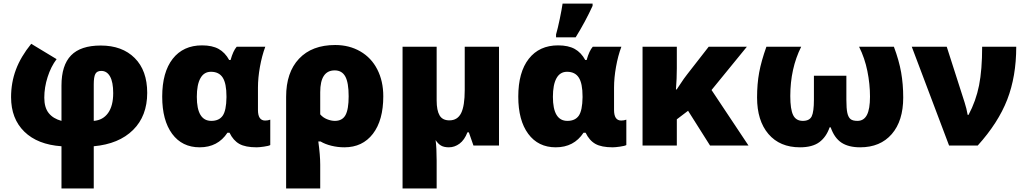

<svg xmlns="http://www.w3.org/2000/svg" viewBox="-20 -815 5745 1075"><path d="M324.2 240.2V3.9Q190.4 -5.4 116.2 -77.9Q42 -150.4 42 -271Q42 -352.5 69.1 -425Q96.2 -497.6 154.8 -569.8L296.9 -483.9Q265.1 -441.9 246.6 -383.8Q228 -325.7 228 -268.1Q228 -212.9 252.7 -181.9Q277.3 -150.9 324.2 -138.2V-335.9Q324.2 -449.7 377.9 -504.9Q431.6 -560.1 543.9 -560.1Q664.1 -560.1 734.1 -490.2Q804.2 -420.4 804.2 -294.9Q804.2 -165.5 724.9 -87.2Q645.5 -8.8 504.9 3.9V240.2ZM613.8 -293.9Q613.8 -355.5 596.2 -386.7Q578.6 -418 546.9 -418Q522.9 -418 513.9 -401.1Q504.9 -384.3 504.9 -342.8V-138.2Q556.2 -142.1 585 -182.1Q613.8 -222.2 613.8 -293.9Z M1098.1 9.8Q999.5 9.8 943.8 -65.7Q888.2 -141.1 888.2 -273.9Q888.2 -410.6 947 -485.8Q1005.9 -561 1111.3 -561Q1168 -561 1204.1 -541Q1240.2 -521 1263.2 -479H1271Q1285.2 -530.3 1305.2 -553.2H1465.3Q1446.3 -502 1435.3 -440.4Q1424.3 -378.9 1424.3 -324.2V-199.2Q1424.3 -140.1 1464.4 -140.1Q1480 -140.1 1493.2 -145V-2.9Q1485.4 2 1458.3 5.9Q1431.2 9.8 1417 9.8Q1354 9.8 1320.1 -9.3Q1286.1 -28.3 1265.1 -71.8H1253.4Q1199.7 9.8 1098.1 9.8ZM1163.1 -138.2Q1206.5 -138.2 1226.8 -167.2Q1247.1 -196.3 1248 -270V-274.9Q1248 -347.7 1227.1 -380.4Q1206.1 -413.1 1161.1 -413.1Q1122.1 -413.1 1102.1 -377Q1082 -340.8 1082 -272.9Q1082 -138.2 1163.1 -138.2Z M2126 -275.9Q2126 -141.6 2067.9 -65.9Q2009.8 9.8 1908.2 9.8Q1871.1 9.8 1835.4 1Q1799.8 -7.8 1774.9 -22.9H1762.2Q1772.9 54.2 1772.9 106.9V240.2H1582V-272.9Q1582 -409.7 1654.3 -486.3Q1726.6 -563 1856.9 -563Q1935.5 -563 1997.3 -527.3Q2059.1 -491.7 2092.5 -426.3Q2126 -360.8 2126 -275.9ZM1854 -420.9Q1772.9 -420.9 1772.9 -298.8V-174.8Q1788.1 -156.7 1811 -147.5Q1834 -138.2 1855 -138.2Q1896.5 -138.2 1914.3 -170.4Q1932.1 -202.6 1932.1 -275.9Q1932.1 -352.5 1913.3 -386.7Q1894.5 -420.9 1854 -420.9Z M2424.8 -252.9Q2424.8 -196.8 2441.2 -168.9Q2457.5 -141.1 2496.1 -141.1Q2541.5 -141.1 2561.8 -181.6Q2582 -222.2 2582 -311V-553.2H2773.9V0H2630.9L2605 -74.2H2597.2Q2580.6 -31.2 2553 -10.7Q2525.4 9.8 2493.2 9.8Q2465.8 9.8 2449.2 0Q2432.6 -9.8 2418.9 -30.8Q2424.8 13.2 2424.8 84V240.2H2233.9V-553.2H2424.8Z M3091.8 9.8Q2993.2 9.8 2937.5 -65.7Q2881.8 -141.1 2881.8 -273.9Q2881.8 -410.6 2940.7 -485.8Q2999.5 -561 3105 -561Q3161.6 -561 3197.8 -541Q3233.9 -521 3256.8 -479H3264.6Q3278.8 -530.3 3298.8 -553.2H3459Q3439.9 -502 3429 -440.4Q3418 -378.9 3418 -324.2V-199.2Q3418 -140.1 3458 -140.1Q3473.6 -140.1 3486.8 -145V-2.9Q3479 2 3451.9 5.9Q3424.8 9.8 3410.6 9.8Q3347.7 9.8 3313.7 -9.3Q3279.8 -28.3 3258.8 -71.8H3247.1Q3193.4 9.8 3091.8 9.8ZM3156.7 -138.2Q3200.2 -138.2 3220.5 -167.2Q3240.7 -196.3 3241.7 -270V-274.9Q3241.7 -347.7 3220.7 -380.4Q3199.7 -413.1 3154.8 -413.1Q3115.7 -413.1 3095.7 -377Q3075.7 -340.8 3075.7 -272.9Q3075.7 -138.2 3156.7 -138.2ZM3093.3 -622.1Q3103 -655.3 3114.3 -709.7Q3125.5 -764.2 3129.9 -794.9H3297.9V-782.2Q3257.8 -694.3 3203.1 -606H3093.3Z M3963.9 -311 4170.9 0H3955.6L3832.5 -194.8L3769.5 -147V0H3577.6V-553.2H3769.5V-433.1Q3769.5 -376 3764.6 -314H3768.6Q3777.8 -326.7 3792.5 -349.6Q3807.1 -372.6 3827.6 -398.9L3947.8 -553.2H4161.6Z M4795.9 9.8Q4730.5 9.8 4690.9 -16.6Q4651.4 -43 4630.9 -102.1H4625Q4606.4 -47.9 4567.4 -19Q4528.3 9.8 4459 9.8Q4346.2 9.8 4282.5 -64.7Q4218.8 -139.2 4218.8 -269Q4218.8 -345.2 4230.5 -408.9Q4242.2 -472.7 4271 -553.2H4465.8Q4404.8 -431.2 4404.8 -276.9Q4404.8 -203.1 4420.7 -170.7Q4436.5 -138.2 4475.1 -138.2Q4512.2 -138.2 4524.7 -163.6Q4537.1 -189 4537.1 -256.8V-391.1H4718.8V-256.8Q4718.8 -207.5 4724.1 -183.1Q4729.5 -158.7 4741.9 -148.4Q4754.4 -138.2 4780.8 -138.2Q4816.4 -138.2 4833.7 -171.1Q4851.1 -204.1 4851.1 -273.9Q4851.1 -344.2 4836.4 -417Q4821.8 -489.7 4790 -553.2H4984.9Q5013.7 -476.6 5025.4 -409.9Q5037.1 -343.3 5037.1 -269Q5037.1 -138.2 4972.9 -64.2Q4908.7 9.8 4795.9 9.8Z M5085 -553.2H5280.8L5380.9 -241.2Q5392.1 -206.5 5397.9 -171.9H5402.8Q5444.3 -249.5 5461.7 -336.9Q5479 -424.3 5479 -553.2H5669.9Q5669.9 -387.2 5619.4 -257.1Q5568.8 -127 5454.1 0H5293.9Z"/></svg>

Font: Open Sans ExtBd
Style: Bold
Weight: 800
Foundry: Ascender Corporation
Version: Version 1.10